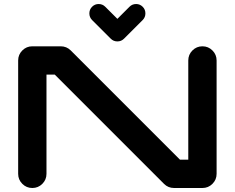

<svg xmlns="http://www.w3.org/2000/svg" viewBox="-20 -940 1174 960"><path d="M1063 -70.8Q1063 -41.5 1042.2 -20.8Q1021.5 0 992.2 0H850.6Q820.8 0 800.3 -20.5L253.9 -566.9H212.4V-70.8Q212.4 -41.5 191.7 -20.8Q170.9 0 141.6 0Q112.3 0 91.6 -20.8Q70.8 -41.5 70.8 -70.8V-637.7Q70.8 -667 91.6 -687.7Q112.3 -708.5 141.6 -708.5H283.2Q313 -708.5 333.5 -688L879.9 -141.6H921.4V-637.7Q921.4 -667 942.1 -687.7Q962.9 -708.5 992.2 -708.5Q1021.5 -708.5 1042.2 -687.7Q1063 -667 1063 -637.7ZM707 -873Q707 -853.5 693.4 -839.8L600.1 -746.6Q586.4 -732.9 566.9 -732.9Q547.4 -732.9 533.7 -746.6L440.4 -839.8Q426.8 -853.5 426.8 -873Q426.8 -892.6 440.4 -906.2Q454.1 -919.9 473.1 -919.9Q492.7 -919.9 506.3 -906.2L566.9 -845.7L627.4 -906.2Q641.1 -919.9 660.6 -919.9Q679.7 -919.9 693.4 -906.2Q707 -892.6 707 -873Z"/></svg>

Font: Robtronika
Style: Regular
Weight: 400
Designer: GGBot
Version: 1.00